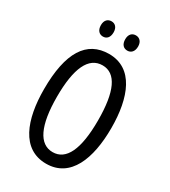

<svg xmlns="http://www.w3.org/2000/svg" viewBox="-217 -999 983 1113"><g transform="rotate(30 275.0 -442.5)"><path d="M150 -845C150 -810 169 -793 193 -793C217 -793 235 -810 235 -845C235 -878 217 -895 193 -895C169 -895 150 -879 150 -845ZM313 -845C313 -810 331 -793 356 -793C380 -793 399 -810 399 -845C399 -878 380 -895 356 -895C332 -895 313 -879 313 -845ZM501 -358C501 -563 438 -724 276 -724C126 -724 50 -603 50 -359C50 -156 111 10 276 10C438 10 501 -152 501 -358ZM137 -358C137 -549 183 -648 276 -648C366 -648 412 -551 412 -358C412 -163 365 -67 275 -67C185 -67 137 -166 137 -358Z"/></g></svg>

Font: Noto Sans Lao Looped ExtraCondensed
Style: Regular
Weight: 400
Width: 2
Designer: Mark Frömberg, Ben Mitchell
Foundry: The Fontpad Ltd
Version: Version 1.002